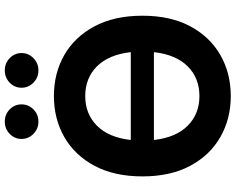

<svg xmlns="http://www.w3.org/2000/svg" viewBox="-112 -873 995 811"><g transform="rotate(-90 385.5 -467.5)"><path d="M385.3 9.8Q289.1 9.8 212.2 -34.2Q135.3 -78.1 90.6 -161.6Q45.9 -245.1 45.9 -363.3Q45.9 -481.9 90.6 -565.7Q135.3 -649.4 212.2 -693.4Q289.1 -737.3 385.3 -737.3Q481.9 -737.3 558.6 -693.4Q635.3 -649.4 679.9 -565.7Q724.6 -481.9 724.6 -363.3Q724.6 -244.6 679.9 -161.4Q635.3 -78.1 558.6 -34.2Q481.9 9.8 385.3 9.8ZM199.7 -412.6H570.8Q560.1 -506.3 510.5 -555.7Q460.9 -605 385.3 -605Q310.1 -605 260.3 -555.7Q210.4 -506.3 199.7 -412.6ZM385.3 -122.6Q460.9 -122.6 510.5 -171.9Q560.1 -221.2 570.8 -314.9H199.7Q210.4 -221.2 260.3 -171.9Q310.1 -122.6 385.3 -122.6ZM277.3 -802.7Q247.1 -802.7 225.6 -823.7Q204.1 -844.7 204.1 -874Q204.1 -903.3 225.6 -924.1Q247.1 -944.8 277.3 -944.8Q307.6 -944.8 328.9 -924.1Q350.1 -903.3 350.1 -874Q350.1 -844.7 328.9 -823.7Q307.6 -802.7 277.3 -802.7ZM493.7 -802.7Q463.4 -802.7 441.9 -823.7Q420.4 -844.7 420.4 -874Q420.4 -903.3 441.9 -924.1Q463.4 -944.8 493.7 -944.8Q523.9 -944.8 545.4 -924.1Q566.9 -903.3 566.9 -874Q566.9 -844.7 545.4 -823.7Q523.9 -802.7 493.7 -802.7Z"/></g></svg>

Font: Inter-Bold
Style: Bold
Weight: 700
Designer: Rasmus Andersson
Foundry: rsms
Version: Version 4.000;git-a52131595